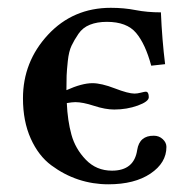

<svg xmlns="http://www.w3.org/2000/svg" viewBox="-20 -462 489 494"><path d="M268.1 -22.9Q325.2 -22.9 333 -76.2Q338.9 -113.3 376 -112.8Q389.2 -112.8 398.7 -104Q408.2 -95.2 408.2 -84Q408.2 -43 367.2 -15.4Q326.2 12.2 258.8 12.2Q218.8 12.2 181.9 0Q145 -12.2 112.1 -36.6Q79.1 -61 59.1 -105.5Q39.1 -149.9 39.1 -209Q39.1 -303.2 103.5 -372.6Q168 -441.9 265.1 -441.9Q299.3 -441.9 329.1 -436Q358.9 -430.2 394 -430.2Q397 -359.4 404.8 -296.9L369.1 -293Q354 -349.1 330.1 -377.4Q306.2 -405.8 254.9 -405.8Q230 -405.8 211.4 -398.4Q192.9 -391.1 181.9 -375Q170.9 -358.9 164.1 -344.5Q157.2 -330.1 154.5 -305.4Q151.9 -280.8 151.4 -267.3Q150.9 -253.9 150.9 -230Q190.9 -248 217.8 -248Q240.7 -248 275.4 -234.6Q310.1 -221.2 326.2 -221.2Q333 -221.2 342.5 -223.6Q352.1 -226.1 355 -226.1Q362.8 -226.1 362.8 -211.9Q362.8 -200.7 334.5 -190.4Q306.2 -180.2 273.9 -180.2Q251 -180.2 221.9 -189.7Q192.9 -199.2 173.8 -199.2Q166 -199.2 151.9 -196.8Q153.8 -151.9 163.8 -115.5Q173.8 -79.1 200.9 -51Q228 -22.9 268.1 -22.9Z"/></svg>

Font: Linux Libertine
Style: Semibold
Weight: 600
Designer: Philipp H. Poll
Foundry: Philipp H. Poll
Version: Version 5.1.2 ; ttfautohint (v0.9)